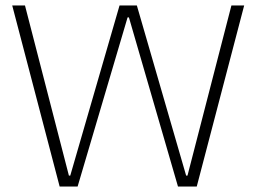

<svg xmlns="http://www.w3.org/2000/svg" viewBox="-20 -678 932 698"><path d="M656.7 -39.6 477.5 -658.2H414.6L235.4 -39.6H230.5L70.8 -658.2H24.4L196.8 0H262.2L443.8 -614.7H448.7L627 0H695.3L867.7 -658.2H821.3L661.6 -39.6Z"/></svg>

Font: Estedad ExtraLight
Style: Regular
Weight: 200
Designer: Amin Abedi
Version: Version 7.3